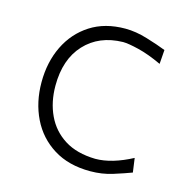

<svg xmlns="http://www.w3.org/2000/svg" viewBox="-84 -602 680 692"><g transform="rotate(15 256.0 -255.5)"><path d="M311 9.8Q355.5 9.8 394.8 -2.7Q434.1 -15.1 461.4 -25.4L454.1 -78.1Q417.5 -58.6 382.8 -48.3Q348.1 -38.1 317.4 -38.1Q248 -39.6 202.4 -68.4Q156.7 -97.2 133.8 -146Q110.8 -194.8 110.8 -255.9Q110.8 -354.5 163.8 -411.6Q216.8 -468.8 305.7 -470.7Q325.2 -470.7 364.5 -461.2Q403.8 -451.7 453.1 -428.7L457 -481.4Q427.2 -493.2 384 -506.3Q340.8 -519.5 301.8 -519.5Q225.6 -519.5 171.4 -484.6Q117.2 -449.7 88.1 -389.9Q59.1 -330.1 59.1 -254.9Q59.1 -180.7 88.4 -120.6Q117.7 -60.5 174.1 -25.4Q230.5 9.8 311 9.8Z"/></g></svg>

Font: Pinar-VF-FD
Style: Regular
Weight: 300
Designer: Amin Abedi
Version: Version 3.0